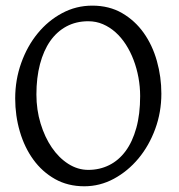

<svg xmlns="http://www.w3.org/2000/svg" viewBox="-20 -650 640 685"><path d="M480 -307.1Q480 -340.8 473.9 -373.8Q467.8 -406.7 456.5 -436.3Q445.3 -465.8 429 -491.2Q412.6 -516.6 392.1 -534.9Q371.6 -553.2 347.2 -563.7Q322.8 -574.2 294.9 -574.2Q251.5 -574.2 217 -555.7Q182.6 -537.1 158.9 -503.2Q135.3 -469.2 122.6 -420.9Q109.9 -372.6 109.9 -313Q109.9 -258.3 124.8 -209.5Q139.6 -160.6 164.8 -123.8Q189.9 -86.9 223.6 -65.4Q257.3 -43.9 294.9 -43.9Q335.4 -43.9 369.4 -60.8Q403.3 -77.6 428 -110.8Q452.6 -144 466.3 -193.4Q480 -242.7 480 -307.1ZM555.7 -315.9Q555.7 -249.5 533.7 -189.7Q511.7 -129.9 473.9 -84.5Q436 -39.1 386.2 -12.2Q336.4 14.6 280.8 14.6Q222.2 14.6 176.3 -11.2Q130.4 -37.1 98.9 -80.6Q67.4 -124 50.8 -180.7Q34.2 -237.3 34.2 -298.8Q34.2 -365.2 55.7 -425.3Q77.1 -485.4 114.3 -530.8Q151.4 -576.2 201.4 -603Q251.5 -629.9 309.1 -629.9Q369.6 -629.9 415.5 -603.3Q461.4 -576.7 492.7 -532.7Q523.9 -488.8 539.8 -432.1Q555.7 -375.5 555.7 -315.9Z"/></svg>

Font: Akkhara
Style: Regular
Weight: 400
Designer: J. Victor Gaultney
Version: Version 1.00 June 13, 2006, initial release